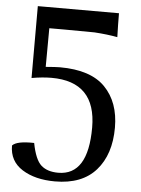

<svg xmlns="http://www.w3.org/2000/svg" viewBox="-56 -840 666 905"><g transform="rotate(5 277.0 -388.0)"><path d="M221 -697H149L148 -514Q196 -518 215 -518Q361 -518 429.5 -447.5Q498 -377 498 -257Q498 -130 432 -55Q366 20 238 20Q144 20 83 -18.5Q22 -57 22 -131Q43 -154 125 -152Q140 -74 169 -48Q198 -22 250 -22Q391 -22 391 -248Q391 -465 180 -465Q138 -465 86 -456V-796H470Q470 -747 472 -683Q425 -692 363 -696Z"/></g></svg>

Font: Adamina
Style: Regular
Weight: 400
Designer: Cyreal (www.cyreal.org)
Foundry: Cyreal
Version: Version 1.011